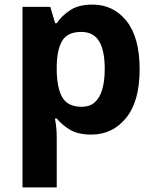

<svg xmlns="http://www.w3.org/2000/svg" viewBox="-20 -576 673 836"><path d="M382 -556Q474 -556 531 -484.5Q588 -413 588 -274Q588 -135 529 -62.5Q470 10 378 10Q319 10 284 -11.5Q249 -33 227 -60H219Q223 -41 225 -20.5Q227 0 227 20V240H78V-546H199L220 -475H227Q249 -508 286 -532Q323 -556 382 -556ZM334 -437Q276 -437 252.5 -401Q229 -365 227 -291V-275Q227 -196 250.5 -153.5Q274 -111 336 -111Q370 -111 392 -130Q414 -149 425 -186Q436 -223 436 -276Q436 -356 411.5 -396.5Q387 -437 334 -437Z"/></svg>

Font: Noto Sans Nag Mundari
Style: Bold
Weight: 700
Version: Version 1.000